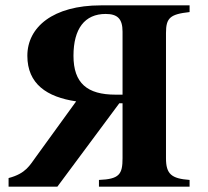

<svg xmlns="http://www.w3.org/2000/svg" viewBox="-20 -696 776 716"><path d="M437 -343H411C305 -343 254 -386 254 -488C254 -589 296 -644 374 -644C418 -644 437 -626 437 -578ZM114 -111C91 -80 77 -49 12 -32V0H194L425 -311H437V-106C437 -46 425 -28 349 -25V0H687V-25C619 -30 599 -47 599 -106V-573C599 -629 614 -643 687 -651V-676H356C178 -676 82 -595 82 -488C82 -383 155 -334 264 -318Z"/></svg>

Font: XITS Math
Style: Bold
Weight: 700
Designer: MicroPress Inc., with final additions and corrections provided by Coen Hoffman, Elsevier (retired)
Version: Version 1.302